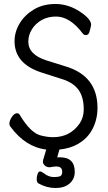

<svg xmlns="http://www.w3.org/2000/svg" viewBox="-20 -733 540 963"><path d="M259 210Q214 210 173 187Q164 181 164 166Q164 152 168.5 139.5Q173 127 181 127Q188 127 200 136Q224 155 249 155Q274 155 283 150Q292 145 292 128Q292 102 262 102Q250 102 230 106Q213 106 204 96.5Q195 87 195 79Q195 71 200 57L212 17Q108 5 32 -98Q27 -106 27 -112Q27 -128 39.5 -146.5Q52 -165 65 -165Q75 -165 79 -157Q136 -61 191 -52Q220 -45 247 -45Q331 -45 379 -113Q400 -144 400 -184Q400 -247 373 -283.5Q346 -320 289 -337L186 -370Q53 -414 53 -526Q53 -573 78.5 -615.5Q104 -658 150 -685.5Q196 -713 258 -713Q322 -713 379.5 -675.5Q437 -638 437 -609Q437 -607 434.5 -595Q432 -583 427.5 -570Q423 -557 410 -557Q401 -557 395 -565Q331 -650 261 -650Q220 -650 189 -632.5Q158 -615 140 -586Q122 -557 122 -524Q122 -459 213 -430L309 -400Q469 -352 469 -192Q469 -135 444.5 -87Q420 -39 371 -11Q331 12 278 17L267 56H281Q355 56 355 129Q355 165 329 187.5Q303 210 259 210Z"/></svg>

Font: Moon Stars Kai T HW
Style: Regular
Weight: 400
Designer: GuiWonder
Version: Version 1.101